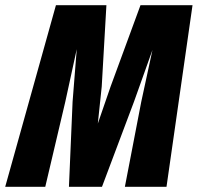

<svg xmlns="http://www.w3.org/2000/svg" viewBox="-63 -718 760 738"><path d="M-43 0 152 -698H346L328 -385L313 -243L362 -385L477 -698H677L577 0H417L480 -327L523 -526L452 -327L329 0H202L216 -327L232 -529L188 -327L111 0Z"/></svg>

Font: Azeret Mono Thin
Style: Bold Italic
Weight: 700
Italic angle: -12°
Version: Version 1.002